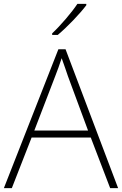

<svg xmlns="http://www.w3.org/2000/svg" viewBox="-20 -970 630 990"><path d="M425 -943V-950H379C351 -907 291 -837 249 -798V-790H278C329 -833 392 -899 425 -943ZM548 0H589L318 -716H281L0 0H41L143 -261H448ZM330 -578 434 -297H157L265 -578C275 -604 288 -638 298 -670C310 -636 323 -600 330 -578Z"/></svg>

Font: Noto Sans Sinhala ExtraLight
Style: Regular
Weight: 200
Designer: Jelle Bosma - Monotype Design Team
Foundry: Monotype Imaging Inc.
Version: Version 2.006